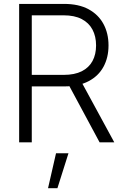

<svg xmlns="http://www.w3.org/2000/svg" viewBox="-20 -748 640 1009"><path d="M80.6 0V-727.5H315.9Q393.6 -727.5 445.3 -699.5Q497.1 -671.4 523.7 -622.1Q550.3 -572.8 550.3 -509.3Q550.3 -445.8 523.9 -397.2Q497.6 -348.6 445.6 -321.3Q393.6 -293.9 316.9 -293.9H117.2V-354.5H314.9Q372.1 -354.5 409.7 -373.5Q447.3 -392.6 466.1 -427.2Q484.9 -461.9 484.9 -509.3Q484.9 -557.1 465.8 -592.8Q446.8 -628.4 409.2 -647.9Q371.6 -667.5 314 -667.5H147V0ZM503.4 0 326.7 -328.6H401.9L580.6 0ZM232.4 241.2 274.4 57.6H339.8L281.7 241.2Z"/></svg>

Font: Inter Tight Light
Style: Regular
Weight: 300
Designer: Rasmus Andersson
Foundry: rsms
Version: Version 3.004